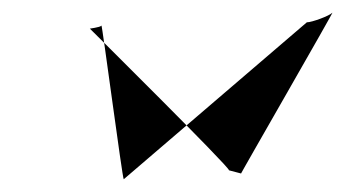

<svg xmlns="http://www.w3.org/2000/svg" viewBox="-20 -395 541 301"><path d="M121 -350C118 -350 138 -352 139 -355C140 -358 172 -114 174 -114L461 -360C469 -360 496 -370 501 -375C507 -383 352 -114 358 -123L339 -128C341 -132 121 -350 121 -350Z"/></svg>

Font: pokerface
Style: oblique
Weight: 400
Version: Version 1